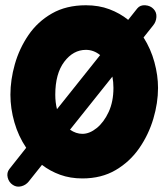

<svg xmlns="http://www.w3.org/2000/svg" viewBox="-20 -592 612 719"><path d="M28.3 100.6Q13.2 90.8 8.8 72.8Q4.4 54.7 15.1 41L78.1 -38.6Q48.8 -82 33.9 -134Q19 -186 19 -237.3Q19 -293 35.6 -351.6Q52.2 -410.2 86.4 -460.4Q120.6 -510.7 174.3 -541.5Q228 -572.3 301.8 -572.3Q350.1 -572.3 389.6 -557.4Q429.2 -542.5 460 -517.6L494.1 -560.5Q504.9 -573.7 524.2 -572.3Q543.5 -570.8 555.2 -558.1Q566.9 -545.9 565.7 -528.1Q564.5 -510.3 553.7 -497.1L517.6 -451.7Q544.9 -408.7 558.3 -359.1Q571.8 -309.6 571.8 -262.7Q571.8 -206.5 554.2 -147.2Q536.6 -87.9 501.5 -37.1Q466.3 13.7 413.1 44.9Q359.9 76.2 288.6 76.2Q243.2 76.2 205.3 62.5Q167.5 48.8 137.2 25.4L87.4 87.9Q76.2 101.6 59.3 105.7Q42.5 109.9 28.3 100.6ZM301.8 -405.3Q254.4 -405.3 220.7 -360.8Q187 -316.4 187 -237.3Q187 -208.5 193.4 -183.1L355 -385.7Q330.6 -405.3 301.8 -405.3ZM404.8 -262.7Q404.8 -285.2 400.9 -305.2L242.2 -106.4Q264.6 -90.8 288.6 -90.8Q315.4 -90.8 342.3 -112.5Q369.1 -134.3 387 -172.9Q404.8 -211.4 404.8 -262.7Z"/></svg>

Font: Mikhak-FD Black
Style: Regular
Weight: 900
Designer: Amin Abedi
Version: Version 3.2